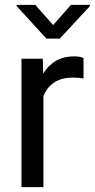

<svg xmlns="http://www.w3.org/2000/svg" viewBox="-20 -770 390 790"><path d="M323.7 -447.3Q303.2 -450.7 279.3 -450.7Q190.4 -450.7 158.7 -375V0H68.4V-528.3H156.2L157.7 -467.3Q202.1 -538.1 283.7 -538.1Q310.1 -538.1 323.7 -531.2ZM198.7 -667 272 -750H350.1V-745.1L226.1 -611.3H170.9L48.3 -745.1V-750H125Z"/></svg>

Font: RobotoInd
Style: Regular
Weight: 400
Designer: Google
Version: Version 2.001101; 2014